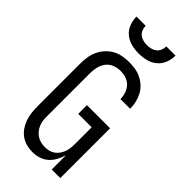

<svg xmlns="http://www.w3.org/2000/svg" viewBox="-296 -1019 1091 1091"><g transform="rotate(45 250.0 -473.5)"><path d="M219 8Q194 8 170 1.5Q146 -5 126 -19.5Q106 -34 92 -54.5Q78 -75 70 -98Q62 -121 59 -145.5Q56 -170 56 -195V-540Q56 -566 60 -592.5Q64 -619 75 -643Q86 -667 104 -687Q122 -707 145 -720Q168 -733 194.5 -738Q221 -743 247 -743Q272 -743 296.5 -739Q321 -735 343.5 -724Q366 -713 384.5 -696Q403 -679 414.5 -657Q426 -635 432 -611Q438 -587 438 -562V-559H360V-561Q360 -583 352.5 -605Q345 -627 329.5 -643Q314 -659 292 -666Q270 -673 247 -673Q222 -673 198.5 -663.5Q175 -654 160 -634Q145 -614 139.5 -589.5Q134 -565 134 -540V-195Q134 -178 136 -161.5Q138 -145 144.5 -129.5Q151 -114 161.5 -101Q172 -88 186 -79Q200 -70 216.5 -66Q233 -62 249 -62Q265 -62 281.5 -66Q298 -70 311 -79.5Q324 -89 333.5 -102.5Q343 -116 348.5 -131Q354 -146 356 -162.5Q358 -179 358 -195V-330H250V-400H436V0H367V-115Q360 -90 347.5 -66.5Q335 -43 315.5 -25.5Q296 -8 270.5 0Q245 8 219 8ZM250 -815Q220 -815 190.5 -822.5Q161 -830 138 -849Q115 -868 104 -896.5Q93 -925 93 -955H167Q167 -939 173 -924Q179 -909 191 -899.5Q203 -890 218.5 -886Q234 -882 250 -882Q266 -882 281.5 -886Q297 -890 309 -899.5Q321 -909 327 -924Q333 -939 333 -955H407Q407 -925 396 -896.5Q385 -868 362 -849Q339 -830 309.5 -822.5Q280 -815 250 -815Z"/></g></svg>

Font: Iosevka Fuck
Style: Regular
Weight: 400
Monospace: yes
Designer: Belleve Invis
Foundry: Belleve Invis
Version: Version 28.0.7; ttfautohint (v1.8.3)